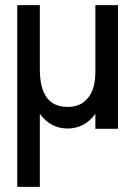

<svg xmlns="http://www.w3.org/2000/svg" viewBox="-20 -500 538 747"><path d="M243 -84Q277 -84 298.5 -98Q320 -112 331.5 -132Q343 -152 347 -175Q351 -198 351 -216V-480H439V1H351V-57Q309 0 243 0Q177 0 135 -57V227H47V-480H135V-230Q135 -84 243 -84Z"/></svg>

Font: Baumans
Style: Regular
Weight: 400
Designer: Henadij Zarechnjuk
Foundry: Cyreal (www.cyreal.org)
Version: Version 001.002